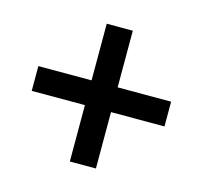

<svg xmlns="http://www.w3.org/2000/svg" viewBox="-82 -726 745 704"><g transform="rotate(15 290.0 -373.5)"><path d="M240 -112V-326H38V-420H240V-635H339V-420H542V-326H339V-112Z"/></g></svg>

Font: Noto Sans TC SemiBold
Style: Regular
Weight: 600
Designer: Ryoko NISHIZUKA  (kana, bopomofo & ideographs); Paul D. Hunt (Latin, Greek & Cyrillic); Sandoll Communications , Soo-you
Foundry: Adobe
Version: Version 2.004-H2;hotconv 1.0.118;makeotfexe 2.5.65603